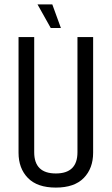

<svg xmlns="http://www.w3.org/2000/svg" viewBox="-20 -840 506 870"><path d="M150 -820H217L256 -713H210ZM331 -672H402V-148Q402 -77 359.5 -33.5Q317 10 233 10Q149 10 106.5 -33.5Q64 -77 64 -148V-672H135V-150Q135 -54 233 -54Q331 -54 331 -150Z"/></svg>

Font: Khand
Style: Regular
Weight: 400
Designer: Devanagari: Sanchit Sawaria, Jyotish Sonowal; Latin: Satya Rajpurohit
Foundry: Indian Type Foundry
Version: Version 1.101;PS 1.0;hotconv 1.0.78;makeotf.lib2.5.61930; tt